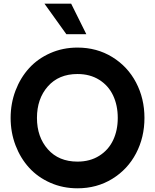

<svg xmlns="http://www.w3.org/2000/svg" viewBox="-20 -1020 847 1050"><path d="M223.1 -1000H369.1L452.1 -833H342.8ZM403.8 9.8Q323.7 9.8 255.1 -20.5Q186.5 -50.8 139.2 -102.8Q91.8 -154.8 64.9 -225.3Q38.1 -295.9 38.1 -375Q38.1 -454.1 64.9 -524.7Q91.8 -595.2 139.2 -647.2Q186.5 -699.2 255.1 -729.5Q323.7 -759.8 403.8 -759.8Q509.8 -759.8 594 -708Q678.2 -656.2 724.1 -568.6Q770 -481 770 -375Q770 -269 724.1 -181.4Q678.2 -93.8 594 -42Q509.8 9.8 403.8 9.8ZM403.8 -136.2Q472.2 -136.2 522.7 -168Q573.2 -199.7 598.6 -253.4Q624 -307.1 624 -375Q624 -443.8 598.6 -497.8Q573.2 -551.8 522.7 -583.5Q472.2 -615.2 403.8 -615.2Q301.3 -615.2 241.7 -547.6Q182.1 -480 182.1 -375Q182.1 -271 241.7 -203.6Q301.3 -136.2 403.8 -136.2Z"/></svg>

Font: Oakes Grotesk Bold
Style: Regular
Weight: 700
Designer: Samuel Oakes
Foundry: Samuel Oakes
Version: Version 1.000;PS 001.000;hotconv 1.0.88;makeotf.lib2.5.64775